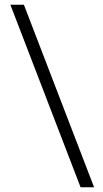

<svg xmlns="http://www.w3.org/2000/svg" viewBox="-20 -731 435 812"><path d="M320.8 61 23.9 -710.9H81.1L377.9 61Z"/></svg>

Font: Vazirmatn FD ExtraLight
Style: Regular
Weight: 200
Designer: Saber Rastikerdar
Foundry: Saber Rastikerdar
Version: Version 33.003